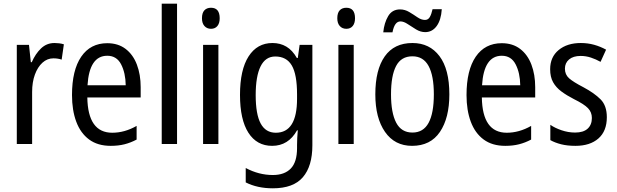

<svg xmlns="http://www.w3.org/2000/svg" viewBox="-20 -846 3343 1040"><path d="M275 -613Q287 -613 300 -611.5Q313 -610 326 -606L314 -523Q294 -530 269 -530Q236 -530 210 -506.5Q184 -483 169 -442Q154 -401 154 -348V-66H71V-603H137L147 -509H152Q172 -555 202.5 -584Q233 -613 275 -613Z M561 -612Q620 -612 660.5 -581Q701 -550 721.5 -496Q742 -442 742 -374V-318H453Q456 -127 588 -127Q655 -127 720 -164V-90Q688 -73 654.5 -64.5Q621 -56 580 -56Q509 -56 462.5 -90.5Q416 -125 393 -187Q370 -249 370 -331Q370 -466 420 -539Q470 -612 561 -612ZM561 -544Q464 -544 454 -384H661Q660 -451 636 -497.5Q612 -544 561 -544Z M939 -66H856V-826H939Z M1123 -804Q1170 -804 1170 -747Q1170 -720 1157.5 -705Q1145 -690 1123 -690Q1101 -690 1087.5 -705Q1074 -720 1074 -747Q1074 -776 1087 -790Q1100 -804 1123 -804ZM1163 -603V-66H1080V-603Z M1456 -613Q1498 -613 1531 -593.5Q1564 -574 1588 -532H1593L1603 -603H1672V-59Q1672 54 1620.5 114Q1569 174 1458 174Q1374 174 1311 142V64Q1382 102 1458 102Q1521 102 1555 67Q1589 32 1589 -44V-61Q1589 -76 1590 -98Q1591 -120 1593 -140H1589Q1542 -56 1454 -56Q1371 -56 1325.5 -127Q1280 -198 1280 -332Q1280 -468 1326.5 -540.5Q1373 -613 1456 -613ZM1471 -540Q1418 -540 1391.5 -486.5Q1365 -433 1365 -331Q1365 -227 1392 -177Q1419 -127 1474 -127Q1589 -127 1589 -311V-335Q1589 -443 1560.5 -491.5Q1532 -540 1471 -540Z M1856 -804Q1903 -804 1903 -747Q1903 -720 1890.5 -705Q1878 -690 1856 -690Q1834 -690 1820.5 -705Q1807 -720 1807 -747Q1807 -776 1820 -790Q1833 -804 1856 -804ZM1896 -603V-66H1813V-603Z M2414 -335Q2414 -207 2363 -131.5Q2312 -56 2212 -56Q2118 -56 2065.5 -131.5Q2013 -207 2013 -335Q2013 -468 2064 -540.5Q2115 -613 2214 -613Q2307 -613 2360.5 -542Q2414 -471 2414 -335ZM2098 -335Q2098 -235 2126 -181.5Q2154 -128 2214 -128Q2273 -128 2301.5 -180.5Q2330 -233 2330 -335Q2330 -436 2301.5 -488.5Q2273 -541 2214 -541Q2153 -541 2125.5 -488.5Q2098 -436 2098 -335ZM2056 -671Q2061 -722 2082.5 -758.5Q2104 -795 2147 -795Q2173 -795 2196.5 -781Q2220 -767 2241 -752.5Q2262 -738 2282 -738Q2299 -738 2308 -753.5Q2317 -769 2323 -796H2373Q2369 -737 2345 -704.5Q2321 -672 2283 -672Q2258 -672 2234 -686.5Q2210 -701 2188.5 -715.5Q2167 -730 2149 -730Q2117 -730 2106 -671Z M2698 -612Q2757 -612 2797.5 -581Q2838 -550 2858.5 -496Q2879 -442 2879 -374V-318H2590Q2593 -127 2725 -127Q2792 -127 2857 -164V-90Q2825 -73 2791.5 -64.5Q2758 -56 2717 -56Q2646 -56 2599.5 -90.5Q2553 -125 2530 -187Q2507 -249 2507 -331Q2507 -466 2557 -539Q2607 -612 2698 -612ZM2698 -544Q2601 -544 2591 -384H2798Q2797 -451 2773 -497.5Q2749 -544 2698 -544Z M3267 -211Q3267 -136 3221.5 -96Q3176 -56 3097 -56Q3053 -56 3019.5 -64.5Q2986 -73 2961 -87V-170Q2985 -153 3021.5 -140.5Q3058 -128 3095 -128Q3140 -128 3163 -149Q3186 -170 3186 -207Q3186 -238 3165 -260Q3144 -282 3089 -309Q3050 -329 3021 -350.5Q2992 -372 2976 -400.5Q2960 -429 2960 -471Q2960 -537 3006 -575Q3052 -613 3126 -613Q3164 -613 3198 -603.5Q3232 -594 3263 -577L3233 -511Q3208 -525 3181 -534Q3154 -543 3125 -543Q3085 -543 3062.5 -524Q3040 -505 3040 -474Q3040 -442 3062.5 -422Q3085 -402 3141 -373Q3199 -342 3233 -308Q3267 -274 3267 -211Z"/></svg>

Font: Noto Sans Malayalam UI Condensed
Style: Regular
Weight: 400
Width: 3
Designer: Jelle Bosma - Monotype Design Team
Foundry: Monotype Imaging Inc.
Version: Version 2.104; ttfautohint (v1.8.4.7-5d5b)